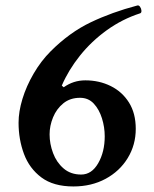

<svg xmlns="http://www.w3.org/2000/svg" viewBox="-20 -658 555 693"><path d="M245 15Q173 15 129.5 -17.5Q86 -50 66.5 -102.5Q47 -155 47 -215Q47 -255 61 -301Q75 -347 101.5 -392.5Q128 -438 163 -473Q231 -541 307.5 -577.5Q384 -614 475 -638Q481 -640 485.5 -633.5Q490 -627 490.5 -619.5Q491 -612 486 -610Q421 -589 365.5 -549Q310 -509 268.5 -457Q227 -405 203 -349L210 -343Q245 -368 288 -368Q338 -368 379.5 -347.5Q421 -327 445.5 -288Q470 -249 470 -193Q470 -135 441 -87.5Q412 -40 361 -12.5Q310 15 245 15ZM273 -28Q311 -28 334.5 -69Q358 -110 358 -166Q358 -199 348 -231Q338 -263 318.5 -284Q299 -305 269 -305Q233 -305 208.5 -285Q184 -265 171.5 -234.5Q159 -204 159 -173Q159 -139 171.5 -105.5Q184 -72 209.5 -50Q235 -28 273 -28Z"/></svg>

Font: Junicode
Style: Bold
Weight: 700
Designer: Peter S. Baker
Version: Version 2.100; ttfautohint (v1.8.4)